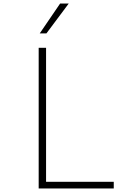

<svg xmlns="http://www.w3.org/2000/svg" viewBox="-20 -1072 740 1092"><path d="M200 0V-800H242V-38H627V0ZM206 -882 322 -1052H371L244 -882Z"/></svg>

Font: Martian Mono Thin
Style: Regular
Weight: 100
Monospace: yes
Designer: Roman Shamin
Foundry: Evil Martians
Version: Version 1.000; ttfautohint (v1.8.4.7-5d5b)